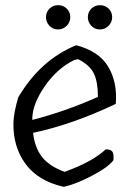

<svg xmlns="http://www.w3.org/2000/svg" viewBox="-20 -723 521 743"><path d="M275 -548Q363 -525 399 -464.5Q435 -404 428 -321Q260 -241 108 -209Q114 -153 142 -116.5Q170 -80 230 -58Q338 -97 389 -145Q409 -145 415 -136Q421 -127 419 -103Q399 -76 336 -43Q273 -10 227 0Q128 -22 79 -88.5Q30 -155 32 -248Q33 -288 51 -347Q137 -492 275 -548ZM105 -267V-259Q231 -291 359 -348Q359 -405 343.5 -438Q328 -471 282 -494L268 -491Q202 -459 154.5 -391Q107 -323 105 -267ZM252 -656.5Q252 -637 238 -623Q224 -609 204.5 -609Q185 -609 171.5 -623Q158 -637 158 -656.5Q158 -676 171.5 -689.5Q185 -703 205 -703Q225 -703 238.5 -689.5Q252 -676 252 -656.5ZM414 -656.5Q414 -637 400 -623Q386 -609 366.5 -609Q347 -609 333.5 -623Q320 -637 320 -656.5Q320 -676 333.5 -689.5Q347 -703 367 -703Q387 -703 400.5 -689.5Q414 -676 414 -656.5Z"/></svg>

Font: Tillana
Style: Regular
Weight: 400
Designer: Lipi Raval (Devanagari, Latin), Jonny Pinhorn (Latin)
Foundry: Indian Type Foundry
Version: Version 2.003;PS 1.0;hotconv 1.0.79;makeotf.lib2.5.61930; tt